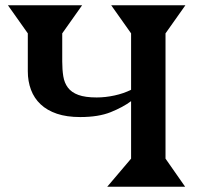

<svg xmlns="http://www.w3.org/2000/svg" viewBox="-20 -705 760 725"><path d="M475 -106V-323Q444 -300 398 -281.5Q352 -263 283 -263Q232 -263 195 -275.5Q158 -288 133.5 -311Q109 -334 97 -366Q85 -398 85 -436V-579L10 -685H290L215 -579V-473Q215 -442 219 -417Q223 -392 236.5 -374Q250 -356 276 -346.5Q302 -337 345 -337Q378 -337 412.5 -344.5Q447 -352 475 -366V-579L400 -685H680L605 -579V-106L679 0H385Z"/></svg>

Font: Bluu Next Cyrillic
Style: Bold
Weight: 700
Designer: Igor Stepanchenko
Foundry: Igor Stepanchenko
Version: Version 1.000